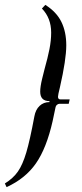

<svg xmlns="http://www.w3.org/2000/svg" viewBox="-43 -655 336 788"><path d="M122 -279Q122 -299 130 -332Q138 -365 140 -372Q153 -418 160 -453.5Q167 -489 167 -521Q167 -581 129 -620L143 -635Q189 -606 209 -565Q229 -524 229 -469Q229 -411 203 -297Q195 -265 195 -258Q195 -247 205 -247H243L239 -229H201Q196 -229 191 -225Q186 -221 185 -215L173 -158Q148 -47 104.5 15.5Q61 78 -16 113L-23 98Q11 77 30.5 49Q50 21 65 -29.5Q80 -80 98 -177Q103 -205 119.5 -220.5Q136 -236 160 -236V-240Q122 -240 122 -279Z"/></svg>

Font: Arapey
Style: Italic
Weight: 400
Italic angle: -12°
Designer: Eduardo Rodriguez Tunni
Foundry: Eduardo Rodriguez Tunni
Version: Version 3.000